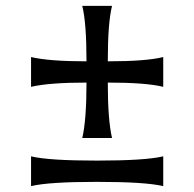

<svg xmlns="http://www.w3.org/2000/svg" viewBox="-20 -631 669 661"><path d="M277.8 -346.7Q148.9 -346.7 86.9 -332V-434.6Q148.9 -419.9 277.8 -419.9Q277.8 -552.2 263.2 -610.8H365.7Q351.1 -552.2 351.1 -419.9Q483.4 -419.9 542 -434.6V-332Q483.4 -346.7 351.1 -346.7Q351.1 -217.8 365.7 -155.8H263.2Q277.8 -217.8 277.8 -346.7ZM86.9 -92.8Q147 -78.1 313.7 -78.1Q480.5 -78.1 542 -92.8V9.8Q480.5 -4.9 313.7 -4.9Q147 -4.9 86.9 9.8Z"/></svg>

Font: Amarante
Style: Regular
Weight: 400
Designer: Karolina Lach
Foundry: Sorkin Type Co.
Version: Version 1.001